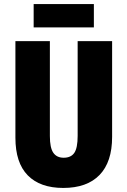

<svg xmlns="http://www.w3.org/2000/svg" viewBox="-20 -917 628 947"><path d="M533 -242Q533 -118 471 -54Q409 10 292 10Q178 10 117 -52Q56 -114 56 -238V-714H226V-246Q226 -188 243 -163.5Q260 -139 294 -139Q330 -139 346.5 -163Q363 -187 363 -247V-714H533ZM443 -897V-782H146V-897Z"/></svg>

Font: Noto Sans Thai Looped ExtraCondensed Black
Style: Regular
Weight: 900
Width: 2
Designer: Sasikarn Vongin, Ben Mitchell
Foundry: The Fontpad Ltd
Version: Version 1.001; ttfautohint (v1.8.4.7-5d5b)